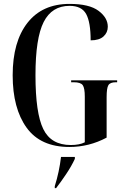

<svg xmlns="http://www.w3.org/2000/svg" viewBox="-20 -744 646 985"><path d="M336 10Q437 10 527 -38V-245Q527 -292 536 -307Q545 -322 574 -322H581V-332H345V-322H359Q394 -322 404.5 -307Q415 -292 415 -248V-14Q388 0 343 0Q242 0 202 -82Q162 -164 162 -358Q162 -548 204 -631Q246 -714 337 -714Q399 -714 422 -672Q445 -630 445 -537Q489 -537 511 -557Q533 -577 533 -607Q533 -653 485.5 -688.5Q438 -724 337 -724Q197 -724 121 -627Q45 -530 45 -358Q45 -188 116.5 -89Q188 10 336 10ZM261 221H268Q292 190 319.5 149Q347 108 364 71V61H293Q284 138 261 211Z"/></svg>

Font: Noto Serif Display Condensed Semi
Style: Regular
Weight: 600
Width: 3
Designer: Monotype Design Team
Foundry: Monotype Imaging Inc.
Version: Version 1.900